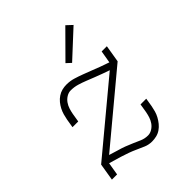

<svg xmlns="http://www.w3.org/2000/svg" viewBox="-210 -884 1020 1020"><g transform="rotate(-45 300.0 -373.5)"><path d="M341 8Q316 8 294.5 -1Q273 -10 252.5 -19.5Q232 -29 210 -37Q188 -45 165 -52L97 -72L85 0H46L62 -97L449 -419L412 -432Q390 -440 367 -449Q344 -458 321.5 -467Q299 -476 275.5 -483Q252 -490 226 -490Q210 -490 194.5 -480.5Q179 -471 169 -456.5Q159 -442 154 -426Q149 -410 146 -394L138 -345H95L103 -394Q106 -410 110.5 -426Q115 -442 123 -457.5Q131 -473 142 -486.5Q153 -500 168 -510Q183 -520 199.5 -524Q216 -528 232 -528Q259 -528 284 -520.5Q309 -513 332.5 -504Q356 -495 379.5 -486Q403 -477 426 -468L477 -450L489 -520H528L512 -423L128 -103L177 -88Q199 -82 220.5 -74Q242 -66 262 -57Q282 -48 303 -39Q324 -30 348 -30Q364 -30 379.5 -39.5Q395 -49 405 -63.5Q415 -78 420 -94Q425 -110 428 -126L436 -175H479L471 -126Q468 -110 463.5 -94Q459 -78 450.5 -62.5Q442 -47 431 -33.5Q420 -20 405.5 -10Q391 0 374 4Q357 8 341 8ZM335 -588 309 -612 451 -755 483 -725Z"/></g></svg>

Font: Iosevka Etoile Extralight
Style: Italic
Weight: 200
Italic angle: -9°
Designer: Belleve Invis
Foundry: Belleve Invis
Version: Version 22.1.2; ttfautohint (v1.8.4)